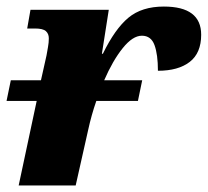

<svg xmlns="http://www.w3.org/2000/svg" viewBox="-23 -566 634 586"><path d="M-3 -258 10 -321H102L119 -397Q121 -409 123.5 -422.5Q126 -436 126 -449Q126 -463 117 -471Q108 -479 84 -479H60L70 -536H309L288 -402H291Q328 -478 369 -512Q410 -546 477 -546Q591 -546 591 -460Q591 -404 556 -377Q521 -350 459 -350Q459 -400 448.5 -428.5Q438 -457 410 -457Q382 -457 351.5 -419Q321 -381 295 -321H411L398 -258H271Q256 -215 246 -169L208 0H34L89 -258Z"/></svg>

Font: Noto Serif ExtraBold
Style: Italic
Weight: 800
Italic angle: -12°
Designer: Monotype Design Team
Foundry: Monotype Imaging Inc.
Version: Version 2.013